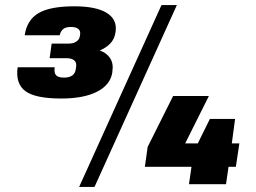

<svg xmlns="http://www.w3.org/2000/svg" viewBox="-20 -731 1016 762"><path d="M223 -340Q120 -340 80.5 -369.5Q41 -399 50 -464H197Q194 -443 202 -433Q210 -423 234 -423Q277 -423 281 -458L282 -465Q285 -482 275 -491Q265 -500 245 -500H177L185 -558H252Q271 -558 283 -566Q295 -574 297 -588L298 -594Q300 -609 290.5 -616.5Q281 -624 262 -624Q240 -624 230 -615Q220 -606 217 -591H78Q87 -652 133 -679Q179 -706 275 -706Q360 -706 402.5 -680.5Q445 -655 439 -607L438 -601Q432 -559 387 -536Q382 -533 376 -531Q385 -527 393 -523Q434 -497 426 -449V-445Q419 -395 366 -367.5Q313 -340 223 -340ZM621 -711H682L355 11H294ZM566 -148 667 -350H809L715 -162H765L813 -259H913L900 -162H930L916 -69H887L877 0H730L740 -69H555Z"/></svg>

Font: Pathway Extreme 8pt Thin 12pt ExtraBold
Style: Italic
Weight: 800
Italic angle: -8°
Version: Version 1.001;gftools[0.9.26]